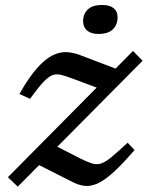

<svg xmlns="http://www.w3.org/2000/svg" viewBox="-20 -718 586 752"><path d="M11 -24 501 -518.5 538.5 -480 49.5 13ZM97.5 -331 56 -350Q93 -415 124.8 -450.8Q156.5 -486.5 185.2 -500.8Q214 -515 240.2 -513.8Q266.5 -512.5 293 -502.5L459.5 -439L394.5 -361.5L270 -408Q240 -419.5 220.5 -424.5Q201 -429.5 184.8 -423.2Q168.5 -417 148.5 -395.2Q128.5 -373.5 97.5 -331ZM261.5 -6.5 122 -77 194.5 -148.5 293 -98Q322 -83.5 340.5 -77.8Q359 -72 376.2 -77.8Q393.5 -83.5 417.2 -103.2Q441 -123 480 -159L507 -130.5Q458.5 -74 423.2 -42.2Q388 -10.5 360.8 1.2Q333.5 13 309.8 9.8Q286 6.5 261.5 -6.5ZM365.5 -585Q337 -585 321.2 -598.2Q305.5 -611.5 305.5 -635Q305.5 -663 323.8 -680.8Q342 -698.5 380.5 -698.5Q409.5 -698.5 425 -686Q440.5 -673.5 440.5 -650Q440.5 -621.5 422.2 -603.2Q404 -585 365.5 -585Z"/></svg>

Font: Newsreader 7pt
Style: Italic
Weight: 400
Italic angle: -17°
Designer: Hugues Gentile
Foundry: Production Type
Version: Version 1.003